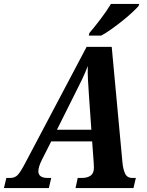

<svg xmlns="http://www.w3.org/2000/svg" viewBox="-62 -951 741 971"><path d="M-42 0 -30 -51H-11Q13 -51 27.5 -66Q42 -81 67 -129L376 -714H503L557 -132Q560 -96 570.5 -73.5Q581 -51 608 -51H625L613 0H320L331 -51H351Q380 -51 396.5 -63Q413 -75 413 -103Q413 -108 412.5 -114.5Q412 -121 412 -127L404 -236H197L150 -143Q132 -107 132 -85Q132 -51 180 -51H197L185 0ZM316 -475 226 -295H400L388 -466Q385 -511 383 -546Q381 -581 382 -617Q368 -581 354 -551.5Q340 -522 316 -475ZM387 -771 390 -784Q415 -813 446.5 -854.5Q478 -896 499 -931H642L639 -921Q628 -908 606.5 -888Q585 -868 557.5 -846Q530 -824 502 -804Q474 -784 450 -771Z"/></svg>

Font: Noto Serif Condensed
Style: Bold Italic
Weight: 700
Width: 3
Italic angle: -12°
Designer: Monotype Design Team
Foundry: Monotype Imaging Inc.
Version: Version 2.014